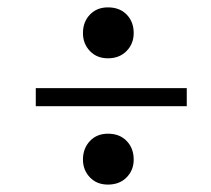

<svg xmlns="http://www.w3.org/2000/svg" viewBox="-20 -603 573 521"><path d="M205.1 -513.2Q205.1 -543.5 223.9 -563.2Q242.7 -583 272.9 -583Q304.7 -583 323.7 -563.5Q342.8 -543.9 342.8 -513.2Q342.8 -484.4 323.5 -464.6Q304.2 -444.8 272.9 -444.8Q242.7 -444.8 223.9 -464.6Q205.1 -484.4 205.1 -513.2ZM205.1 -169.9Q205.1 -200.2 223.9 -220.2Q242.7 -240.2 272.9 -240.2Q304.7 -240.2 323.7 -220.5Q342.8 -200.7 342.8 -169.9Q342.8 -141.1 323.5 -121.6Q304.2 -102.1 272.9 -102.1Q242.7 -102.1 223.9 -121.8Q205.1 -141.6 205.1 -169.9ZM486.8 -314.9H77.1V-363.8H486.8Z"/></svg>

Font: Libre Caslon Text
Style: Italic
Weight: 400
Italic angle: -25°
Designer: Pablo Impallari, Rodrigo Fuenzalida
Foundry: Pablo Impallari, Rodrigo Fuenzalida
Version: Version 1.002